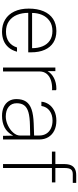

<svg xmlns="http://www.w3.org/2000/svg" viewBox="542 -1305 773 1897"><g transform="rotate(90 928.5 -356.5)"><path d="M293 -29Q353 -29 392.8 -57.2Q432.5 -85.5 449 -138H491Q477 -87 448.2 -54Q419.5 -21 380 -5.5Q340.5 10 293 10Q225 10 173.5 -21Q122 -52 93.5 -111.5Q65 -171 65 -254Q65 -339 91.2 -400.5Q117.5 -462 167.2 -494.5Q217 -527 287 -527Q353 -527 400 -497.5Q447 -468 472 -412Q497 -356 497 -277V-249H107Q107 -188 127 -138.2Q147 -88.5 188.8 -58.8Q230.5 -29 293 -29ZM456 -287Q456 -346 437.2 -391.2Q418.5 -436.5 380.5 -462.2Q342.5 -488 286 -488Q226 -488 185.8 -459Q145.5 -430 126.5 -384.2Q107.5 -338.5 108 -287Z M647 -517H683V-440Q704 -478.5 750.2 -502.8Q796.5 -527 857 -527Q861.5 -527 865 -526.2Q868.5 -525.5 871.5 -523.5V-482Q867 -484.5 863.5 -485H857Q809 -485.5 770.5 -472.2Q732 -459 709 -430.8Q686 -402.5 686 -360V0H647Z M959 -132Q959 -190.5 983.5 -227Q1008 -263.5 1060.8 -281.8Q1113.5 -300 1200 -303L1319 -307V-357Q1319 -398 1300.5 -427.8Q1282 -457.5 1248.5 -473.2Q1215 -489 1171 -489Q1113.5 -489 1074.2 -460Q1035 -431 1027 -379H985Q987.5 -417 1010 -451Q1032.5 -485 1074.2 -506Q1116 -527 1173 -527Q1228 -527 1269.8 -506.5Q1311.5 -486 1334.8 -447.8Q1358 -409.5 1358 -358V0H1322L1320 -100Q1288.5 -40 1238.5 -15Q1188.5 10 1125 10Q1074.5 10 1037 -7.2Q999.5 -24.5 979.2 -56.5Q959 -88.5 959 -132ZM1319 -167V-268L1219 -266Q1136.5 -264.5 1089 -250.8Q1041.5 -237 1020.8 -209Q1000 -181 1000 -135Q1000 -84.5 1035.5 -55.8Q1071 -27 1131 -27Q1173.5 -27 1217.5 -47.5Q1261.5 -68 1290.2 -100.5Q1319 -133 1319 -167Z M1782 -483H1640V0H1601V-483H1478V-517H1601V-603Q1601 -643.5 1612.2 -670Q1623.5 -696.5 1648 -709.8Q1672.5 -723 1711 -723H1787V-689H1701Q1666.5 -689 1653.2 -670Q1640 -651 1640 -611V-517H1782Z"/></g></svg>

Font: Public Sans VF
Style: Regular
Weight: 400
Designer: Pablo Impallari, Rodrigo Fuenzalida (Modified by Dan O. Williams and USWDS)
Version: Version 1.003